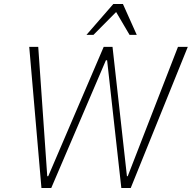

<svg xmlns="http://www.w3.org/2000/svg" viewBox="-20 -939 958 959"><path d="M187 0 126 -705H171L216 -59H221L498 -705H542L614 -59H618L869 -705H918L633 0H586L515 -638H509L236 0ZM412 -765 546 -919H594L663 -765H627L560 -879L447 -765Z"/></svg>

Font: Nunito Sans 7pt Condensed ExtraLight
Style: Italic
Weight: 250
Width: 3
Italic angle: -9°
Designer: Vernon Adams
Foundry: Vernon Adams
Version: Version 3.101;gftools[0.9.27]